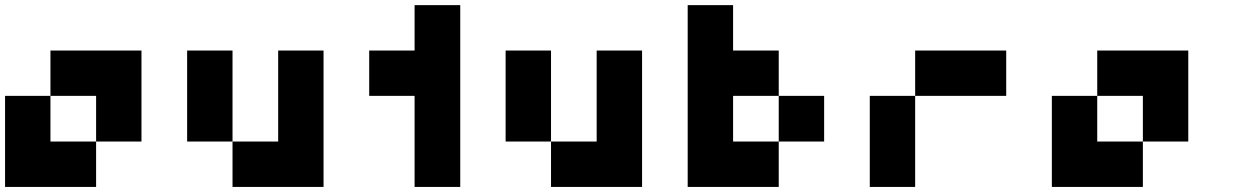

<svg xmlns="http://www.w3.org/2000/svg" viewBox="-20 -740 4904 760"><path d="M360.4 -540Q419.9 -540 540 -540Q540 -419.9 540 -179.7Q480.5 -179.7 360.4 -179.7Q360.4 -240.2 360.4 -360.4Q299.8 -360.4 179.7 -360.4Q179.7 -419.9 179.7 -540Q240.2 -540 360.4 -540ZM179.7 -179.7Q240.2 -179.7 360.4 -179.7Q360.4 -120.1 360.4 0Q299.8 0 179.7 0Q120.1 0 0 0Q0 -120.1 0 -360.4Q59.6 -360.4 179.7 -360.4Q179.7 -299.8 179.7 -179.7Z M1081.1 -179.7Q1081.1 -299.8 1081.1 -540Q1140.6 -540 1260.7 -540Q1260.7 -360.4 1260.7 0Q1201.2 0 1081.1 0Q1020.5 0 900.4 0Q900.4 -59.6 900.4 -179.7Q960.9 -179.7 1081.1 -179.7ZM720.7 -540Q780.3 -540 900.4 -540Q900.4 -419.9 900.4 -179.7Q840.8 -179.7 720.7 -179.7Q720.7 -299.8 720.7 -540Z M1621.1 -360.4Q1561.5 -360.4 1441.4 -360.4Q1441.4 -419.9 1441.4 -540Q1501 -540 1621.1 -540Q1621.1 -599.6 1621.1 -719.7Q1681.6 -719.7 1801.8 -719.7Q1801.8 -480.5 1801.8 0Q1741.2 0 1621.1 0Q1621.1 -120.1 1621.1 -360.4Z M2341.8 -179.7Q2341.8 -299.8 2341.8 -540Q2401.4 -540 2521.5 -540Q2521.5 -360.4 2521.5 0Q2461.9 0 2341.8 0Q2281.2 0 2161.1 0Q2161.1 -59.6 2161.1 -179.7Q2221.7 -179.7 2341.8 -179.7ZM1981.4 -540Q2041 -540 2161.1 -540Q2161.1 -419.9 2161.1 -179.7Q2101.6 -179.7 1981.4 -179.7Q1981.4 -299.8 1981.4 -540Z M2702.1 -179.7Q2702.1 -360.4 2702.1 -719.7Q2761.7 -719.7 2881.8 -719.7Q2881.8 -660.2 2881.8 -540Q2942.4 -540 3062.5 -540Q3062.5 -480.5 3062.5 -360.4Q3002 -360.4 2881.8 -360.4Q2881.8 -299.8 2881.8 -179.7Q2942.4 -179.7 3062.5 -179.7Q3062.5 -120.1 3062.5 0Q2942.4 0 2702.1 0Q2702.1 -59.6 2702.1 -179.7ZM3062.5 -360.4Q3122.1 -360.4 3242.2 -360.4Q3242.2 -299.8 3242.2 -179.7Q3182.6 -179.7 3062.5 -179.7Q3062.5 -240.2 3062.5 -360.4Z M3422.9 -360.4Q3482.4 -360.4 3602.5 -360.4Q3602.5 -240.2 3602.5 0Q3543 0 3422.9 0Q3422.9 -120.1 3422.9 -360.4ZM3602.5 -540Q3722.7 -540 3962.9 -540Q3962.9 -480.5 3962.9 -360.4Q3842.8 -360.4 3602.5 -360.4Q3602.5 -419.9 3602.5 -540Z M4503.9 -540Q4563.5 -540 4683.6 -540Q4683.6 -419.9 4683.6 -179.7Q4624 -179.7 4503.9 -179.7Q4503.9 -240.2 4503.9 -360.4Q4443.4 -360.4 4323.2 -360.4Q4323.2 -419.9 4323.2 -540Q4383.8 -540 4503.9 -540ZM4323.2 -179.7Q4383.8 -179.7 4503.9 -179.7Q4503.9 -120.1 4503.9 0Q4443.4 0 4323.2 0Q4263.7 0 4143.6 0Q4143.6 -120.1 4143.6 -360.4Q4203.1 -360.4 4323.2 -360.4Q4323.2 -299.8 4323.2 -179.7Z"/></svg>

Font: Pixelfont
Style: 5 px
Weight: 400
Designer: Eugene Lysy
Version: Version 1.0.2 (beta)